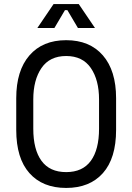

<svg xmlns="http://www.w3.org/2000/svg" viewBox="-20 -912 652 946"><path d="M60 -428Q60 -564 125 -639Q190 -714 306 -714Q422 -714 487 -639Q552 -564 552 -428V-272Q552 -132 487 -59Q422 14 306 14Q190 14 125 -59Q60 -132 60 -272ZM306 -64Q387 -64 427.5 -119.5Q468 -175 468 -278V-422Q468 -518 427.5 -577Q387 -636 306 -636Q225 -636 184.5 -577Q144 -518 144 -422V-278Q144 -175 184.5 -119.5Q225 -64 306 -64ZM364 -774 312 -862H300L248 -774H164L244 -892H368L448 -774Z"/></svg>

Font: Space Mono
Style: Regular
Weight: 400
Monospace: yes
Designer: Colophon Foundry / Benjamin Critton
Foundry: Colophon Foundry
Version: Version 1.000;PS 1.003;hotconv 1.0.81;makeotf.lib2.5.63406